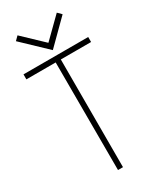

<svg xmlns="http://www.w3.org/2000/svg" viewBox="-225 -966 852 1033"><g transform="rotate(-30 201.0 -449.0)"><path d="M214 0V-669H402V-700H0V-669H182L183 0ZM344 -875 321 -898 201 -780 77 -898 54 -875 202 -734Z"/></g></svg>

Font: Advent Pro
Style: ExtraLight
Weight: 250
Designer: Andreas Kalpakidis
Foundry: Andreas Kalpakidis
Version: Version 2.002 2007